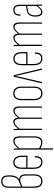

<svg xmlns="http://www.w3.org/2000/svg" viewBox="1142 -1872 914 3239"><g transform="rotate(-90 1599.5 -252.0)"><path d="M164 6Q105 6 78 -28.5Q51 -63 51 -135V-552Q51 -626 79.5 -657.5Q108 -689 160 -689Q209 -689 235.5 -661Q262 -633 262 -556Q262 -484 244 -445Q226 -406 191 -387V-386Q232 -386 255.5 -358Q279 -330 279 -270V-138Q279 -66 250 -30Q221 6 164 6ZM164 -15Q213 -15 235.5 -46Q258 -77 258 -139V-269Q258 -324 238 -346Q218 -368 184 -368Q160 -368 129 -356.5Q98 -345 72 -333V-137Q72 -75 93.5 -45Q115 -15 164 -15ZM72 -355 153 -387Q196 -403 218.5 -441Q241 -479 241 -554Q241 -622 219.5 -645Q198 -668 159 -668Q117 -668 94.5 -642.5Q72 -617 72 -554Z M486 6Q430 6 400.5 -30.5Q371 -67 371 -143V-340Q371 -415 401 -450Q431 -485 482 -485Q533 -485 563 -449Q593 -413 593 -341V-250Q593 -246 588 -246H392V-144Q392 -80 415 -47.5Q438 -15 486 -15Q528 -15 546.5 -41.5Q565 -68 566 -119Q566 -123 569 -123H584Q587 -123 587 -120Q587 -57 562 -25.5Q537 6 486 6ZM392 -267H572V-340Q572 -400 548.5 -432Q525 -464 482 -464Q440 -464 416 -432.5Q392 -401 392 -340Z M822 6Q794 6 765.5 -4.5Q737 -15 710 -31V-53Q737 -38 765.5 -26.5Q794 -15 821 -15Q859 -15 879 -45.5Q899 -76 899 -135V-361Q899 -414 884.5 -439Q870 -464 838 -464Q801 -464 768.5 -434.5Q736 -405 707 -368V-393Q737 -431 769.5 -458Q802 -485 843 -485Q881 -485 900.5 -457Q920 -429 920 -364V-135Q920 -64 894.5 -29Q869 6 822 6ZM699 185Q696 185 696 181V-369Q696 -396 695.5 -423.5Q695 -451 693 -475Q692 -479 696 -479H708Q712 -479 712 -475Q714 -453 715 -430.5Q716 -408 716 -396L717 -390V181Q717 185 713 185Z M1030 0Q1027 0 1027 -4V-368Q1027 -395 1026.5 -423Q1026 -451 1024 -475Q1023 -479 1027 -479H1040Q1043 -479 1043 -475Q1045 -457 1045.5 -438Q1046 -419 1047 -405Q1080 -446 1107.5 -465.5Q1135 -485 1164 -485Q1195 -485 1213 -464Q1231 -443 1234 -404Q1268 -446 1295.5 -465.5Q1323 -485 1352 -485Q1388 -485 1406 -458.5Q1424 -432 1424 -382V-4Q1424 0 1420 0H1406Q1403 0 1403 -4V-378Q1403 -417 1389.5 -440.5Q1376 -464 1348 -464Q1323 -464 1297.5 -445Q1272 -426 1236 -380V-4Q1236 0 1232 0H1218Q1215 0 1215 -4V-378Q1215 -417 1201.5 -440.5Q1188 -464 1160 -464Q1135 -464 1109.5 -445Q1084 -426 1048 -380V-4Q1048 0 1044 0Z M1644 6Q1588 6 1558.5 -30Q1529 -66 1529 -135V-343Q1529 -413 1558.5 -449Q1588 -485 1644 -485Q1701 -485 1730 -449.5Q1759 -414 1759 -343V-135Q1759 -66 1729.5 -30Q1700 6 1644 6ZM1644 -15Q1691 -15 1714.5 -45.5Q1738 -76 1738 -136V-342Q1738 -403 1714.5 -433.5Q1691 -464 1644 -464Q1597 -464 1573.5 -433.5Q1550 -403 1550 -342V-136Q1550 -76 1573.5 -45.5Q1597 -15 1644 -15Z M1818 0Q1813 0 1814 -5L1925 -475Q1926 -479 1930 -479H1948Q1951 -479 1952 -475L2064 -5Q2065 0 2061 0H2047Q2044 0 2043 -3L1959 -356Q1954 -380 1949 -405.5Q1944 -431 1939 -455H1938Q1934 -430 1929 -405.5Q1924 -381 1918 -356L1836 -3Q1835 0 1833 0Z M2234 6Q2178 6 2148.5 -30.5Q2119 -67 2119 -143V-340Q2119 -415 2149 -450Q2179 -485 2230 -485Q2281 -485 2311 -449Q2341 -413 2341 -341V-250Q2341 -246 2336 -246H2140V-144Q2140 -80 2163 -47.5Q2186 -15 2234 -15Q2276 -15 2294.5 -41.5Q2313 -68 2314 -119Q2314 -123 2317 -123H2332Q2335 -123 2335 -120Q2335 -57 2310 -25.5Q2285 6 2234 6ZM2140 -267H2320V-340Q2320 -400 2296.5 -432Q2273 -464 2230 -464Q2188 -464 2164 -432.5Q2140 -401 2140 -340Z M2447 0Q2444 0 2444 -4V-368Q2444 -395 2443.5 -423Q2443 -451 2441 -475Q2440 -479 2444 -479H2457Q2460 -479 2460 -475Q2462 -457 2462.5 -438Q2463 -419 2464 -405Q2497 -446 2524.5 -465.5Q2552 -485 2581 -485Q2612 -485 2630 -464Q2648 -443 2651 -404Q2685 -446 2712.5 -465.5Q2740 -485 2769 -485Q2805 -485 2823 -458.5Q2841 -432 2841 -382V-4Q2841 0 2837 0H2823Q2820 0 2820 -4V-378Q2820 -417 2806.5 -440.5Q2793 -464 2765 -464Q2740 -464 2714.5 -445Q2689 -426 2653 -380V-4Q2653 0 2649 0H2635Q2632 0 2632 -4V-378Q2632 -417 2618.5 -440.5Q2605 -464 2577 -464Q2552 -464 2526.5 -445Q2501 -426 2465 -380V-4Q2465 0 2461 0Z M3127 0Q3124 0 3124 -4Q3122 -31 3121 -55.5Q3120 -80 3120 -93L3119 -94V-362Q3119 -419 3104 -441.5Q3089 -464 3049 -464Q3009 -464 2991 -439Q2973 -414 2977 -366Q2977 -362 2973 -362H2960Q2956 -362 2956 -366Q2951 -422 2976 -453Q3001 -484 3049 -485Q3098 -486 3119 -457.5Q3140 -429 3140 -363V-111Q3140 -83 3141 -55.5Q3142 -28 3143 -4Q3143 0 3140 0ZM3013 6Q2976 6 2957.5 -26Q2939 -58 2939 -111Q2939 -174 2965.5 -213.5Q2992 -253 3052 -261L3123 -271V-251L3053 -241Q3002 -235 2981 -201Q2960 -167 2960 -112Q2960 -67 2974.5 -41Q2989 -15 3016 -15Q3039 -15 3062.5 -32Q3086 -49 3124 -101V-75Q3088 -27 3064 -10.5Q3040 6 3013 6Z"/></g></svg>

Font: Sofia Sans Extra Condensed Thin
Style: Regular
Weight: 250
Version: Version 4.100